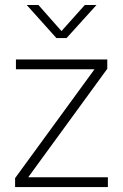

<svg xmlns="http://www.w3.org/2000/svg" viewBox="-20 -756 497 776"><path d="M41 0V-36.1L361.3 -475.1V-476.1H44.4V-515.6H413.6V-478L94.7 -40.5V-39.6H416V0ZM135.3 -735.8 228.5 -630.4 322.8 -735.8H369.6V-735.4L249 -602.1H208L88.4 -735.4V-735.8Z"/></svg>

Font: Inter Display ExtraLight
Style: Regular
Weight: 200
Designer: Rasmus Andersson
Foundry: rsms
Version: Version 4.000;git-a52131595